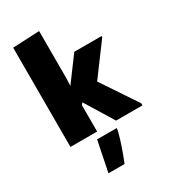

<svg xmlns="http://www.w3.org/2000/svg" viewBox="-245 -874 1107 1260"><g transform="rotate(-30 308.5 -244.0)"><path d="M62.5 0V-752L264.6 -761.7V-402.8L262.2 -347.2L396.5 -528.3H603.5V-520L428.7 -284.2L607.9 -16.1V0H408.2L276.9 -213.9L264.6 -200.7V0ZM191.9 274.4Q196.8 251.5 201.4 228.5Q206.1 205.6 210.7 182.4Q215.3 159.2 220 136.2Q224.6 113.3 229.2 90.3Q233.9 67.4 238.8 44.4H387.2V45.4Q387.2 54.2 382.6 73Q377.9 91.8 370.4 116.7Q362.8 141.6 353.3 169.4Q343.8 197.3 333.5 224.4Q323.2 251.5 314 274.4Z"/></g></svg>

Font: Comme Black
Style: Regular
Weight: 900
Version: Version 1.000;gftools[0.9.27]